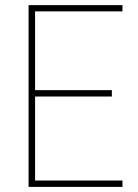

<svg xmlns="http://www.w3.org/2000/svg" viewBox="-20 -731 541 751"><path d="M459 -24.9V0H102.5V-24.9ZM117.2 -710.9V0H91.8V-710.9ZM417.5 -378.4V-353.5H102.5V-378.4ZM459 -710.9V-686.5H102.5V-710.9Z"/></svg>

Font: Roboto Condensed Thin
Style: Regular
Weight: 250
Width: 3
Designer: Christian Robertson
Foundry: Google
Version: Version 3.009; 2024